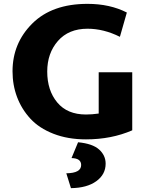

<svg xmlns="http://www.w3.org/2000/svg" viewBox="-20 -711 751 996"><path d="M492 -336H666V-35Q558 12 426 12Q332 12 257.5 -17Q183 -46 137.5 -95.5Q92 -145 68.5 -207.5Q45 -270 45 -341Q45 -487 147.5 -589Q250 -691 434 -691Q550 -691 638 -646L602 -520Q518 -562 434 -562Q336 -562 280.5 -498.5Q225 -435 225 -340Q225 -242 277 -179.5Q329 -117 426 -117Q457 -117 492 -122ZM385 27Q460 34 494 64.5Q528 95 528 138Q528 194 479.5 229Q431 264 348 265L324 188Q401 187 401 145Q401 110 351 109Z"/></svg>

Font: Martel Sans Heavy
Style: Regular
Weight: 900
Designer: Dan Reynolds and Mathieu Réguer
Foundry: Dan Reynolds and Mathieu Réguer
Version: Version 1.001;PS 001.001;hotconv 1.0.70;makeotf.lib2.5.58329